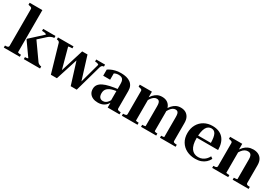

<svg xmlns="http://www.w3.org/2000/svg" viewBox="60 -1761 4020 2783"><g transform="rotate(30 2070.0 -370.0)"><path d="M633 0H361V-34H363Q371 -34 382 -35Q393 -36 402 -38.5Q411 -41 411 -44L253 -267V-278L459 -466Q459 -474 449.5 -478Q440 -482 425.5 -484.5Q411 -487 396 -487H385V-520H591V-487H590Q576 -487 560 -482.5Q544 -478 527.5 -469Q511 -460 494 -445L346 -311L368 -351L568 -68Q577 -56 588.5 -48.5Q600 -41 612 -37.5Q624 -34 632 -34H633ZM239 -750V-49Q239 -43 246.5 -40Q254 -37 266.5 -35.5Q279 -34 293 -34H294V0H26V-34H27Q44 -34 57.5 -36Q71 -38 79 -45Q87 -52 87 -64V-678Q87 -690 81.5 -696.5Q76 -703 65 -707Q54 -711 36 -714L26 -716V-750Z M1041 -394H1023L1146 0H1247L1371 -441Q1376 -458 1383 -468Q1390 -478 1399.5 -482.5Q1409 -487 1420 -487H1421V-520H1273V-487H1274Q1288 -487 1302 -484.5Q1316 -482 1326 -477Q1336 -472 1336 -466L1237 -105H1256L1127 -520H1038L908 -101H929L827 -477Q827 -481 837.5 -483Q848 -485 863 -486Q878 -487 891 -487H893V-520H633V-487H635Q646 -487 655.5 -483.5Q665 -480 672.5 -473Q680 -466 683 -452L814 0H915Z M1781 -309 1780 -273Q1739 -269 1707 -261.5Q1675 -254 1652 -242.5Q1629 -231 1613.5 -216Q1598 -201 1590.5 -180.5Q1583 -160 1583 -135Q1583 -105 1592 -85Q1601 -65 1617.5 -55.5Q1634 -46 1655 -46Q1682 -46 1703 -58.5Q1724 -71 1740.5 -94Q1757 -117 1769 -146L1787 -130Q1774 -88 1749 -56Q1724 -24 1688 -7Q1652 10 1603 10Q1555 10 1519 -6Q1483 -22 1462.5 -52.5Q1442 -83 1442 -127Q1442 -169 1464 -199Q1486 -229 1528.5 -250Q1571 -271 1634.5 -285Q1698 -299 1781 -309ZM1765 0V-96L1755 -93V-391Q1755 -427 1746 -449Q1737 -471 1717.5 -481Q1698 -491 1668 -491Q1627 -491 1598 -474.5Q1569 -458 1553 -433Q1555 -447 1558 -457.5Q1561 -468 1566.5 -475Q1572 -482 1579 -486.5Q1586 -491 1594 -493V-367H1478V-469Q1492 -480 1520 -494Q1548 -508 1589.5 -519Q1631 -530 1685 -530Q1735 -530 1775 -520Q1815 -510 1844 -489Q1873 -468 1888.5 -435.5Q1904 -403 1904 -358V-66Q1904 -54 1911 -47.5Q1918 -41 1930 -38.5Q1942 -36 1959 -35L1963 -34V0Z M2002 0V-34H2004Q2029 -34 2046 -39.5Q2063 -45 2063 -64V-448Q2063 -460 2058 -466.5Q2053 -473 2041.5 -477Q2030 -481 2013 -484L2002 -486V-520H2205V-415L2215 -409V-43Q2215 -40 2222.5 -38Q2230 -36 2241.5 -35Q2253 -34 2262 -34H2264V0ZM2577 0H2323V-34H2324Q2335 -34 2347 -35Q2359 -36 2367.5 -38Q2376 -40 2376 -43V-373Q2376 -407 2370.5 -427.5Q2365 -448 2353 -458Q2341 -468 2319 -468Q2295 -468 2274.5 -454.5Q2254 -441 2235.5 -416.5Q2217 -392 2200 -356L2185 -393Q2208 -435 2235 -465.5Q2262 -496 2295.5 -513Q2329 -530 2374 -530Q2420 -530 2454 -511.5Q2488 -493 2507.5 -456Q2527 -419 2527 -361V-49Q2527 -43 2535 -39.5Q2543 -36 2554 -35Q2565 -34 2575 -34H2577ZM2902 0H2640V-34H2641Q2651 -34 2662 -35Q2673 -36 2681 -37.5Q2689 -39 2689 -43V-373Q2689 -407 2684 -427.5Q2679 -448 2666.5 -458Q2654 -468 2633 -468Q2609 -468 2588 -454.5Q2567 -441 2549 -416Q2531 -391 2514 -356L2499 -393Q2521 -435 2548 -465.5Q2575 -496 2609 -513Q2643 -530 2687 -530Q2733 -530 2767 -511.5Q2801 -493 2821 -456Q2841 -419 2841 -361V-64Q2841 -45 2858 -39.5Q2875 -34 2900 -34H2902Z M3102 -257Q3102 -200 3112.5 -158Q3123 -116 3143 -88.5Q3163 -61 3192 -47Q3221 -33 3258 -33Q3297 -33 3327 -47Q3357 -61 3380 -84.5Q3403 -108 3418 -138L3451 -114Q3432 -76 3401 -48Q3370 -20 3328.5 -5Q3287 10 3233 10Q3151 10 3087 -22.5Q3023 -55 2986.5 -115.5Q2950 -176 2950 -258Q2950 -340 2985 -401.5Q3020 -463 3080.5 -496.5Q3141 -530 3217 -530Q3274 -530 3319 -513Q3364 -496 3395 -462.5Q3426 -429 3442 -380Q3458 -331 3459 -267H3035L3034 -304H3341L3317 -295Q3316 -349 3310 -386.5Q3304 -424 3292 -447Q3280 -470 3261.5 -480.5Q3243 -491 3219 -491Q3193 -491 3171 -477.5Q3149 -464 3134 -436Q3119 -408 3110.5 -363Q3102 -318 3102 -257Z M3514 0V-34H3515Q3532 -34 3545.5 -36Q3559 -38 3567 -45Q3575 -52 3575 -64V-448Q3575 -460 3570 -466.5Q3565 -473 3553.5 -477Q3542 -481 3525 -484L3514 -486V-520H3717V-413L3727 -408V-43Q3727 -40 3735 -38Q3743 -36 3755.5 -35Q3768 -34 3781 -34H3782V0ZM4124 0H3857V-34H3858Q3869 -34 3882 -35Q3895 -36 3904 -38Q3913 -40 3913 -43V-373Q3913 -407 3905.5 -428Q3898 -449 3883.5 -458.5Q3869 -468 3845 -468Q3817 -468 3793.5 -454.5Q3770 -441 3750.5 -416.5Q3731 -392 3713 -357L3698 -393Q3721 -436 3750 -466.5Q3779 -497 3816 -513.5Q3853 -530 3900 -530Q3950 -530 3987 -511Q4024 -492 4044 -454.5Q4064 -417 4064 -361V-64Q4064 -52 4072 -45Q4080 -38 4093 -36Q4106 -34 4123 -34H4124Z"/></g></svg>

Font: Roboto Serif 144pt SemiBold
Style: Regular
Weight: 600
Version: Version 1.008